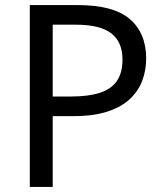

<svg xmlns="http://www.w3.org/2000/svg" viewBox="-20 -734 645 754"><path d="M286 -714Q426 -714 490 -659Q554 -604 554 -504Q554 -460 539.5 -419.5Q525 -379 492 -347Q459 -315 404 -296.5Q349 -278 269 -278H187V0H97V-714ZM278 -637H187V-355H259Q327 -355 372 -369.5Q417 -384 439 -416Q461 -448 461 -500Q461 -569 417 -603Q373 -637 278 -637Z"/></svg>

Font: guzrati115
Style: Regular
Weight: 400
Designer: Jelle Bosma - Monotype Design Team, Universal Thirst
Foundry: Monotype Imaging Inc.
Version: Version 2.102